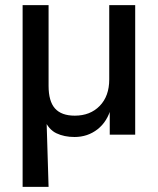

<svg xmlns="http://www.w3.org/2000/svg" viewBox="-20 -524 615 747"><path d="M68 203V-504H169V-190Q169 -130 194 -102Q219 -74 271 -74Q331 -74 368 -112Q405 -150 405 -215V-504H506V0H407V-107H413Q398 -51 359.5 -21Q321 9 270 9Q230 9 199.5 -5.5Q169 -20 152 -60H161L169 203Z"/></svg>

Font: Mulish ExtraLight SemiBold
Style: Regular
Weight: 600
Version: Version 3.603